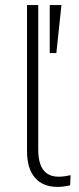

<svg xmlns="http://www.w3.org/2000/svg" viewBox="-20 -725 309 753"><path d="M206 8Q148 8 117 -28Q86 -64 86 -132V-705H130V-137Q130 -107 137.5 -83Q145 -59 163 -45.5Q181 -32 210 -32Q223 -32 235.5 -34Q248 -36 257 -38L255 2Q241 5 229.5 6.5Q218 8 206 8ZM175 -517V-705H221L201 -517Z"/></svg>

Font: Nunito Sans 10pt SemiCondensed ExtraLight
Style: Regular
Weight: 250
Width: 4
Designer: Vernon Adams
Foundry: Vernon Adams
Version: Version 3.101;gftools[0.9.27]